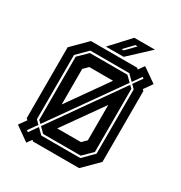

<svg xmlns="http://www.w3.org/2000/svg" viewBox="-199 -991 1094 1159"><g transform="rotate(30 347.5 -411.0)"><path d="M152 26.5 54 -43 90.5 -94 80.5 -103V-597L183.5 -700H505.5L514 -692L542.5 -732.5L641 -664L600 -605.5L608.5 -597V-103L505.5 0H183.5L176.5 -7.5ZM271 -141.5H436.5L467 -172V-418.5ZM214 -70 179 -104.5 521 -589.5 539 -572V-132L476 -70ZM129 -33 171.5 -93.5 209 -56H481L553 -128V-576L528.5 -600.5L572 -662L562 -669L520 -609L481 -648H209L137 -576V-128L162 -103L118 -41ZM169.5 -114 151 -132V-572L214 -634H476L512 -598.5ZM222 -280 419 -559H253L222 -528ZM278.5 -716 400.5 -848H544L402 -716ZM368 -750H383L444 -813H428Z"/></g></svg>

Font: Tourney Thin
Style: Regular
Weight: 100
Designer: Tyler Finck
Foundry: Etcetera Type Co
Version: Version 1.015